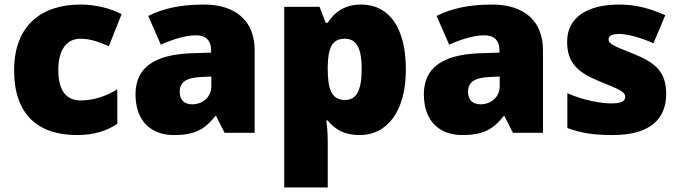

<svg xmlns="http://www.w3.org/2000/svg" viewBox="-20 -583 2985 843"><path d="M318 10C394 10 449 -9 495 -39V-191C446 -160 389 -142 334 -142C276 -142 236 -179 236 -275C236 -368 275 -413 333 -413C375 -413 412 -400 458 -380L514 -521C462 -547 401 -563 333 -563C166 -563 42 -475 42 -274C42 -77 150 10 318 10Z M875 -563C775 -563 695 -546 631 -513L686 -387C740 -411 796 -428 840 -428C881 -428 907 -409 907 -360V-352L815 -349C659 -342 575 -287 575 -169C575 -48 647 10 743 10C835 10 878 -14 925 -73H929L966 0H1098V-363C1098 -491 1015 -563 875 -563ZM864 -245 908 -247V-204C908 -157 870 -125 824 -125C791 -125 769 -142 769 -180C769 -220 794 -242 864 -245Z M1566 -563C1489 -563 1446 -526 1419 -483H1410L1383 -553H1228V240H1419V38C1419 -1 1416 -29 1413 -54H1419C1443 -24 1482 10 1560 10C1676 10 1762 -89 1762 -278C1762 -462 1688 -563 1566 -563ZM1494 -413C1542 -413 1568 -377 1568 -280C1568 -182 1543 -144 1495 -144C1436 -144 1419 -191 1419 -279V-294C1421 -373 1438 -413 1494 -413Z M2141 -563C2041 -563 1961 -546 1897 -513L1952 -387C2006 -411 2062 -428 2106 -428C2147 -428 2173 -409 2173 -360V-352L2081 -349C1925 -342 1841 -287 1841 -169C1841 -48 1913 10 2009 10C2101 10 2144 -14 2191 -73H2195L2232 0H2364V-363C2364 -491 2281 -563 2141 -563ZM2130 -245 2174 -247V-204C2174 -157 2136 -125 2090 -125C2057 -125 2035 -142 2035 -180C2035 -220 2060 -242 2130 -245Z M2905 -170C2905 -267 2859 -307 2763 -346C2671 -383 2652 -390 2652 -411C2652 -426 2669 -434 2699 -434C2732 -434 2794 -418 2849 -393L2901 -516C2832 -547 2771 -563 2698 -563C2561 -563 2470 -508 2470 -400C2470 -309 2515 -266 2607 -228C2700 -190 2725 -181 2725 -157C2725 -138 2706 -129 2663 -129C2621 -129 2541 -142 2471 -174V-21C2535 3 2592 10 2671 10C2839 10 2905 -65 2905 -170Z"/></svg>

Font: Noto Sans Myanmar UI Black
Style: Regular
Weight: 900
Designer: Monotype Design Team
Foundry: Monotype Imaging Inc.
Version: Version 2.103